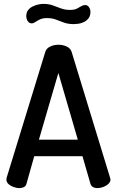

<svg xmlns="http://www.w3.org/2000/svg" viewBox="-20 -967 601 987"><path d="M79 0Q65 0 49 -6Q33 -12 23 -21.5Q13 -31 13 -44Q13 -47 14 -53L213 -701Q219 -719 238.5 -728Q258 -737 280 -737Q303 -737 322.5 -728Q342 -719 348 -701L546 -53Q548 -47 548 -44Q548 -32 537.5 -22Q527 -12 511.5 -6Q496 0 481 0Q468 0 458.5 -5Q449 -10 445 -22L404 -164H156L116 -22Q113 -10 102.5 -5Q92 0 79 0ZM180 -249H380L280 -592ZM360 -843Q330 -843 308.5 -851Q287 -859 267 -866.5Q247 -874 221 -874Q200 -874 186 -867.5Q172 -861 162 -854Q152 -847 143 -847Q133 -847 126.5 -853.5Q120 -860 117.5 -869Q115 -878 115 -883Q115 -903 124.5 -915Q134 -927 148.5 -934Q163 -941 177.5 -944Q192 -947 202 -947Q230 -947 251 -939.5Q272 -932 293 -924Q314 -916 340 -916Q362 -916 375 -922.5Q388 -929 397.5 -935Q407 -941 417 -941Q428 -941 434 -934.5Q440 -928 442.5 -920Q445 -912 445 -907Q445 -886 435.5 -873.5Q426 -861 412 -854Q398 -847 383.5 -845Q369 -843 360 -843Z"/></svg>

Font: Dosis SemiBold
Style: Regular
Weight: 600
Designer: EdgarTolentino, PabloImpallari, IginoMarini
Foundry: EdgarTolentino, PabloImpallari, IginoMarini
Version: Version 3.001; ttfautohint (v1.8.2)